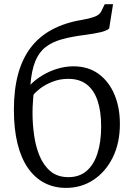

<svg xmlns="http://www.w3.org/2000/svg" viewBox="-20 -882 622 912"><path d="M293.5 10.5Q237 10.5 191.2 -13.2Q145.5 -37 113 -83.5Q80.5 -130 63.2 -199.5Q46 -269 46 -360.5Q46 -456.5 66 -530Q86 -603.5 126 -656Q166 -708.5 226.8 -741.2Q287.5 -774 369 -787.5Q402 -793 427.2 -801.8Q452.5 -810.5 461.5 -829L477.5 -862H517L498.5 -746.5Q486 -735.5 456.8 -728.8Q427.5 -722 386 -716.5Q321.5 -708.5 274.5 -695.5Q227.5 -682.5 196.2 -658Q165 -633.5 147.5 -590.8Q130 -548 124.5 -479.5Q149 -504.5 181.8 -524.2Q214.5 -544 252.5 -555.5Q290.5 -567 329 -567Q399 -567 448.2 -531Q497.5 -495 523.5 -433.2Q549.5 -371.5 549.5 -293.5Q549.5 -203 515.8 -134.5Q482 -66 424.2 -27.8Q366.5 10.5 293.5 10.5ZM305 -40.5Q357 -40.5 391.5 -70.2Q426 -100 443.2 -154.2Q460.5 -208.5 460.5 -281.5Q460.5 -353 443.5 -403.5Q426.5 -454 392 -480.8Q357.5 -507.5 304.5 -507.5Q264.5 -507.5 230 -494Q195.5 -480.5 171.8 -462.5Q148 -444.5 139 -431.5Q138 -417.5 136.8 -403.2Q135.5 -389 135 -374.5Q134.5 -360 134.5 -345Q134.5 -293.5 142 -239.8Q149.5 -186 168.2 -141Q187 -96 220.2 -68.2Q253.5 -40.5 305 -40.5Z"/></svg>

Font: Merriweather 7pt Light
Style: Regular
Weight: 300
Designer: Eben Sorkin
Foundry: Eben Sorkin
Version: Version 2.200;gftools[0.9.31]